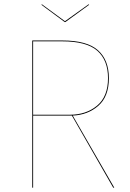

<svg xmlns="http://www.w3.org/2000/svg" viewBox="-20 -867 602 887"><path d="M312 -333H133V0H129V-680H268Q382 -680 432.5 -635Q483 -590 483 -506Q483 -421 434.5 -378.5Q386 -336 316 -333L508 0H503ZM304 -337Q378 -337 428.5 -379Q479 -421 479 -506Q479 -589 429.5 -632.5Q380 -676 267 -676H133V-337ZM392 -845 282 -765H279L171 -845L174 -847L280 -769L389 -847Z"/></svg>

Font: FiraGO Four
Style: Regular
Weight: 100
Designer: bBox Type
Foundry: bBox Type GmbH
Version: Version 1.001